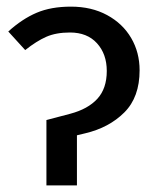

<svg xmlns="http://www.w3.org/2000/svg" viewBox="-20 -559 481 579"><path d="M120 -197 192 -216Q245 -230 273.5 -261Q302 -292 302 -345Q302 -396 272.5 -428.5Q243 -461 191 -461Q149 -461 119.5 -448Q90 -435 56 -408L5 -464Q47 -502 90.5 -520.5Q134 -539 194 -539Q256 -539 303 -513.5Q350 -488 375.5 -444.5Q401 -401 401 -347Q401 -266 355 -220Q309 -174 237 -157L212 -151V0H120Z"/></svg>

Font: FiraGO
Style: Regular
Weight: 400
Designer: bBox Type
Foundry: bBox Type GmbH
Version: Version 1.001;April 20, 2020;FontCreator 12.0.0.2555 64-bit